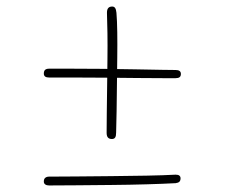

<svg xmlns="http://www.w3.org/2000/svg" viewBox="-20 -586 690 587"><path d="M335 -180Q335 -170 332 -165.5Q329 -161 322 -161Q314 -161 310 -165.5Q306 -170 306 -180Q306 -206 306.5 -242.5Q307 -279 307.5 -321Q308 -363 308.5 -405Q309 -447 308.5 -484Q308 -521 307 -547Q307 -557 311 -561.5Q315 -566 323 -566Q329 -566 332 -561.5Q335 -557 336 -547Q338 -523 338.5 -487.5Q339 -452 338.5 -410.5Q338 -369 337.5 -327Q337 -285 336.5 -246.5Q336 -208 335 -180ZM130 -349Q122 -349 118 -352Q114 -355 114 -361Q114 -369 118 -372.5Q122 -376 130 -376Q156 -376 200 -376Q244 -376 295.5 -375.5Q347 -375 394.5 -374Q442 -373 475.5 -372.5Q509 -372 517 -372Q525 -372 529 -369Q533 -366 533 -360Q533 -353 529 -350Q525 -347 517 -347Q511 -347 479 -347Q447 -347 400 -347.5Q353 -348 301.5 -348.5Q250 -349 204 -349Q158 -349 130 -349ZM130 -19Q123 -19 118.5 -22Q114 -25 114 -31Q114 -39 118.5 -42.5Q123 -46 130 -46Q162 -46 212.5 -46.5Q263 -47 319.5 -47.5Q376 -48 428.5 -49Q481 -50 517 -52Q525 -52 528.5 -49Q532 -46 532 -41Q532 -34 528.5 -30.5Q525 -27 517 -26Q480 -24 428.5 -22.5Q377 -21 321.5 -20.5Q266 -20 215.5 -19.5Q165 -19 130 -19Z"/></svg>

Font: Playpen Sans Thin
Style: Regular
Weight: 250
Designer: Laura Meseguer, Veronika Burian, José Scaglione
Foundry: TypeTogether
Version: Version 1.001